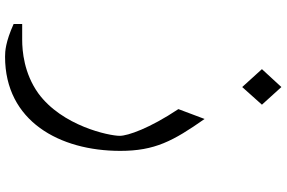

<svg xmlns="http://www.w3.org/2000/svg" viewBox="-202 -552 1105 740"><g transform="rotate(90 350.0 -182.5)"><path d="M316 -564 384 -640 316 -715 247 -640ZM199 350C448 350 562 139 562 -94C562 -227 524 -298 439 -419L401 -318C475 -207 504 -123 504 -92C504 -51 466 130 340 222C263 277 177 284 134 284H73V317C142 348 178 350 199 350Z"/></g></svg>

Font: Kawkab Mono Light
Style: Bold
Weight: 400
Monospace: yes
Designer: Abdullah Arif
Foundry: Abdullah Arif
Version: Version 1.000;PS 000.500;hotconv 1.0.88;makeotf.lib2.5.64775